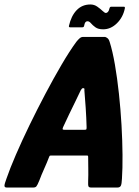

<svg xmlns="http://www.w3.org/2000/svg" viewBox="-54 -838 623 858"><path d="M-24 0Q-34 0 -34 -8Q-34 -16 -25 -40Q-10 -84 17 -146.5Q44 -209 78 -279Q112 -349 149 -419Q186 -489 221.5 -549.5Q257 -610 287 -651Q295 -661 302 -667Q309 -673 317 -673H416Q424 -670 428.5 -665.5Q433 -661 436 -651Q449 -610 459.5 -549.5Q470 -489 477.5 -419Q485 -349 489 -279Q493 -209 493.5 -146.5Q494 -84 491 -40Q490 -16 486 -8Q482 0 471 0H353Q344 0 341.5 -5Q339 -10 340 -32Q341 -54 340.5 -84Q340 -114 340 -133Q340 -141 339 -142Q338 -143 331 -143H177Q170 -143 168.5 -142Q167 -141 164 -133Q157 -114 143.5 -84Q130 -54 122 -32Q113 -10 108.5 -5Q104 0 95 0ZM234 -258H324Q331 -258 332 -260.5Q333 -263 333 -270Q332 -310 329 -355.5Q326 -401 323 -435Q325 -444 319 -444H315Q313 -444 307 -435Q297 -413 283 -385Q269 -357 255 -327.5Q241 -298 228 -270Q225 -263 226 -260.5Q227 -258 234 -258ZM259 -716Q253 -716 254 -722Q264 -767 288.5 -792.5Q313 -818 350 -818Q367 -818 380.5 -808.5Q394 -799 404 -789.5Q414 -780 419 -780Q424 -780 428.5 -785Q433 -790 435 -800Q437 -808 443 -808H500Q505 -808 504 -801Q496 -761 468.5 -734Q441 -707 407 -707Q385 -707 372.5 -716Q360 -725 352.5 -734Q345 -743 337 -743Q331 -743 327.5 -738.5Q324 -734 322 -723Q321 -716 314 -716Z"/></svg>

Font: Glory Thin ExtraBold
Style: Italic
Weight: 800
Italic angle: -12°
Version: Version 1.011